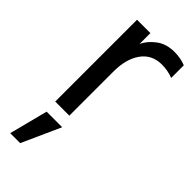

<svg xmlns="http://www.w3.org/2000/svg" viewBox="-259 -599 893 893"><g transform="rotate(45 187.5 -152.0)"><path d="M71.3 0V-538.1H159.2V-466.8Q174.8 -501 210.9 -528.3Q247.1 -555.7 300.8 -555.7Q341.8 -555.7 375 -542V-459Q339.8 -472.7 300.8 -472.7Q235.4 -472.7 199.7 -422.9Q164.1 -373 164.1 -291V0ZM27.3 252 76.2 61.5H178.7L92.8 252Z"/></g></svg>

Font: Gothic A1 Medium
Style: Regular
Weight: 500
Designer: HanYang I&C Co.,Ltd.
Foundry: HanYang I&C Co.,Ltd.
Version: Version 2.50